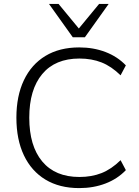

<svg xmlns="http://www.w3.org/2000/svg" viewBox="-20 -956 710 984"><path d="M386 8Q285 8 213 -35.5Q141 -79 102.5 -160Q64 -241 64 -353Q64 -464 102.5 -545Q141 -626 213 -669.5Q285 -713 386 -713Q459 -713 520.5 -689.5Q582 -666 625 -621L598 -570Q551 -616 500.5 -636Q450 -656 387 -656Q263 -656 196.5 -576.5Q130 -497 130 -353Q130 -208 196.5 -128.5Q263 -49 387 -49Q450 -49 500.5 -69Q551 -89 598 -135L625 -84Q582 -39 520.5 -15.5Q459 8 386 8ZM353 -765 231 -936H280L384 -810L488 -936H537L415 -765Z"/></svg>

Font: Nunito Sans Light
Style: Regular
Weight: 300
Designer: Vernon Adams
Foundry: Vernon Adams
Version: Version 3.101; ttfautohint (v1.8.4.7-5d5b);gftools[0.9.27]